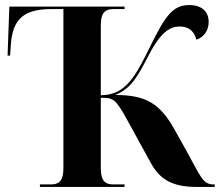

<svg xmlns="http://www.w3.org/2000/svg" viewBox="-20 -740 870 760"><path d="M138 0H473V-10H430C401 -10 379 -18 379 -75V-353C427 -353 437 -350 482 -268L577 -95C611 -34 656 0 759 0H830V-10H824C782 -10 772 -46 718 -143L671 -227C613 -331 557 -364 436 -364C502 -391 526 -440 570 -524C620 -620 658 -635 691 -635C733 -635 751 -610 757 -583C787 -592 806 -619 806 -653C806 -694 779 -720 729 -720C663 -720 633 -675 575 -557C539 -484 514 -436 482 -405C455 -378 425 -364 379 -363V-639C379 -696 401 -704 430 -704H473V-714H17L10 -520H20L23 -564C30 -665 75 -704 183 -704H231V-75C231 -18 209 -10 180 -10H138Z"/></svg>

Font: Noto Serif Display
Style: Bold
Weight: 700
Designer: Monotype Design Team
Foundry: Monotype Imaging Inc.
Version: Version 2.009